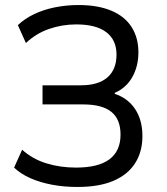

<svg xmlns="http://www.w3.org/2000/svg" viewBox="-20 -734 662 763"><path d="M287 9Q234 9 186.5 0Q139 -9 100.5 -26Q62 -43 36 -68L68 -139Q109 -102 164 -85Q219 -68 282 -68Q371 -68 415 -101Q459 -134 459 -199Q459 -260 422.5 -289.5Q386 -319 311 -319H149V-395H301Q371 -395 407 -426.5Q443 -458 443 -517Q443 -575 402.5 -606Q362 -637 283 -637Q227 -637 175 -619Q123 -601 83 -563L51 -634Q78 -660 116 -678Q154 -696 199 -705Q244 -714 292 -714Q369 -714 422.5 -691.5Q476 -669 503 -626.5Q530 -584 530 -526Q530 -471 506 -428Q482 -385 436 -365V-361Q488 -344 517 -300.5Q546 -257 546 -193Q546 -131 517 -85.5Q488 -40 431 -15.5Q374 9 287 9Z"/></svg>

Font: Nunito Sans 7pt SemiCondensed
Style: Regular
Weight: 400
Width: 4
Designer: Vernon Adams
Foundry: Vernon Adams
Version: Version 3.101;gftools[0.9.27]